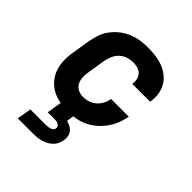

<svg xmlns="http://www.w3.org/2000/svg" viewBox="-205 -659 1010 1010"><g transform="rotate(45 300.0 -154.0)"><path d="M255 8Q223 8 191.5 2.5Q160 -3 133.5 -17.5Q107 -32 87.5 -55.5Q68 -79 58.5 -108Q49 -137 48.5 -169.5Q48 -202 54 -234L70 -334Q75 -361 84.5 -388Q94 -415 112 -438.5Q130 -462 153.5 -480Q177 -498 204 -509Q231 -520 258.5 -524Q286 -528 314 -528Q342 -528 370 -524.5Q398 -521 423.5 -511.5Q449 -502 470.5 -485.5Q492 -469 505.5 -446Q519 -423 523.5 -395.5Q528 -368 523 -339Q523 -338 522.5 -336.5Q522 -335 522 -334H390Q390 -335 390 -335.5Q390 -336 390 -336Q393 -353 389 -369.5Q385 -386 374 -397.5Q363 -409 347 -413.5Q331 -418 314 -418Q294 -418 273.5 -411.5Q253 -405 237 -390Q221 -375 212.5 -355.5Q204 -336 200 -316L184 -216Q180 -195 181 -174.5Q182 -154 190.5 -137Q199 -120 217 -111Q235 -102 255 -102Q275 -102 294.5 -108.5Q314 -115 329.5 -128.5Q345 -142 354.5 -160.5Q364 -179 367 -199H499Q494 -171 483.5 -144Q473 -117 456 -92.5Q439 -68 416 -48Q393 -28 366.5 -15Q340 -2 311.5 3Q283 8 255 8ZM92 220 106 140H221Q228 140 235.5 139Q243 138 250.5 136Q258 134 264.5 128.5Q271 123 272 115Q273 108 269.5 101.5Q266 95 259.5 91.5Q253 88 245 87Q237 86 230 86H181L195 0H292L285 46Q299 50 312 56.5Q325 63 333.5 74Q342 85 345 100Q348 115 345 130Q343 145 336 159Q329 173 318 183.5Q307 194 293 201.5Q279 209 265 213Q251 217 236.5 218.5Q222 220 207 220Z"/></g></svg>

Font: Iosevka SS04 XBd Ex Obl
Style: Regular
Weight: 800
Width: 7
Italic angle: -9°
Monospace: yes
Designer: Belleve Invis
Foundry: Belleve Invis
Version: Version 19.0.0; ttfautohint (v1.8.4)